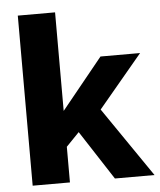

<svg xmlns="http://www.w3.org/2000/svg" viewBox="-52 -775 683 821"><g transform="rotate(-5 289.0 -365.0)"><path d="M408 0 271 -211 215 -153V0H55V-730H215V-307L392 -525H562L373 -299L578 0Z"/></g></svg>

Font: Boldmen
Style: Bold
Weight: 700
Designer: Matt McInerney, Pablo Impallari, Rodrigo Fuenzalida
Foundry: LIVING CONCEPT
Version: Version 1.000